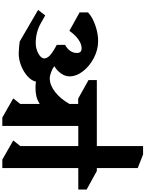

<svg xmlns="http://www.w3.org/2000/svg" viewBox="176 -1390 1224 1615"><g transform="rotate(90 787.5 -583.0)"><path d="M1394 -630V9H1323L1162 -83L1209 -142V-630H1040V9H969L808 -83L855 -142V-306Q824 -286 792 -278Q760 -270 718 -270Q690 -270 667 -274Q660 -238 623.5 -204.5Q587 -171 535 -150Q483 -129 431 -129Q411 -129 382 -131.5Q353 -134 330 -137L64 -292L110 -352L172 -317Q249 -272 343 -272Q374 -272 404 -282.5Q434 -293 453 -309.5Q472 -326 472 -344Q471 -369 445.5 -392.5Q420 -416 358 -449V-519Q390 -536 408 -561.5Q426 -587 426 -617Q426 -638 416.5 -648Q407 -658 386 -658Q351 -658 312 -630.5Q273 -603 240 -555L85 -641V-712Q124 -749 193 -773Q262 -797 326 -797Q398 -797 467 -761.5Q536 -726 579.5 -670Q623 -614 623 -556Q623 -521 600 -487Q577 -453 537 -428L561 -413Q610 -390 639 -390Q696 -390 753.5 -434.5Q811 -479 855 -556V-629H810L654 -716V-786H1209V-1175H1280L1394 -1130V-786H1419L1575 -700V-630Z"/></g></svg>

Font: Inknut Antiqua ExtraBold
Style: Regular
Weight: 800
Designer: Claus Eggers Sørensen
Foundry: Claus Eggers Sørensen
Version: Version 1.003; ttfautohint (v1.8.2) -l 8 -r 50 -G 200 -x 14 